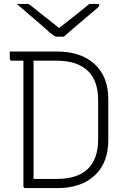

<svg xmlns="http://www.w3.org/2000/svg" viewBox="-20 -964 640 984"><path d="M535 -245Q535 -130 465.5 -65Q396 0 274 0H111Q100 0 100 -11V-653H41Q30 -653 30 -664V-700H270Q395 -700 465 -635.5Q535 -571 535 -455ZM152 -47H271Q377 -47 430 -98.5Q483 -150 483 -249V-451Q483 -546 434 -597Q408 -624 367.5 -638.5Q327 -653 268 -653H152ZM307 -776H271Q264 -776 258 -780Q252 -784 235 -797Q227 -805 207.5 -822Q188 -839 163 -860.5Q138 -882 112.5 -904Q87 -926 66 -944Q78 -943 88.5 -943.5Q99 -944 111 -944Q122 -944 127 -942.5Q132 -941 140 -934Q155 -922 192 -892.5Q229 -863 281 -822H285Q337 -862 373.5 -891.5Q410 -921 438 -944H477Q489 -944 489 -937Q489 -933 485 -928.5Q481 -924 464 -910Q451 -899 429.5 -881Q408 -863 384 -842.5Q360 -822 339.5 -804Q319 -786 307 -776Z"/></svg>

Font: Recursive Mn Lnr St Lt
Style: Regular
Weight: 300
Monospace: yes
Version: Version 1.079;hotconv 1.0.112;makeotfexe 2.5.65598; ttfautoh